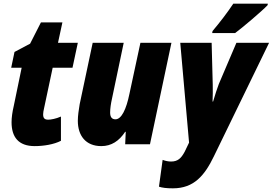

<svg xmlns="http://www.w3.org/2000/svg" viewBox="-20 -786 1486 1046"><path d="M169 10C217 10 274 1 312 -19V-151C285 -139 257 -134 243 -134C223 -134 215 -142 215 -163C215 -171 217 -184 220 -196L267 -417H375L404 -553H296L320 -664H203L144 -548L59 -503L41 -417H98L55 -209C47 -175 43 -145 43 -120C43 -40 80 10 169 10Z M532 10C587 10 629 -18 662 -68H665L662 0H797L914 -553H745L685 -274C668 -191 642 -136 609 -136C589 -136 580 -149 580 -173C580 -193 584 -222 590 -248L654 -553H485L414 -218C409 -188 404 -155 404 -128C404 -47 447 10 532 10Z M1138 -617 1136 -606H1261C1298 -633 1408 -726 1438 -758L1439 -766H1251C1217 -715 1177 -663 1138 -617ZM922 240C1037 240 1095 170 1146 64L1446 -553H1268L1172 -328C1164 -307 1150 -265 1141 -233H1138C1139 -263 1140 -294 1139 -325L1133 -553H962L1010 -9L986 41C967 76 949 94 912 94C897 94 882 91 866 85L846 231C864 237 887 240 922 240Z"/></svg>

Font: Noto Sans Condensed Black
Style: Italic
Weight: 900
Width: 3
Italic angle: -12°
Designer: Monotype Design Team
Foundry: Monotype Imaging Inc.
Version: Version 2.013